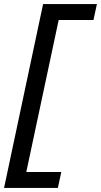

<svg xmlns="http://www.w3.org/2000/svg" viewBox="-63 -720 499 949"><path d="M-43 209 150 -700H416L399 -621H227L67 130H240L223 209Z"/></svg>

Font: Red Hat Display Medium
Style: Italic
Weight: 500
Italic angle: -12°
Designer: Pentagram, MCKL
Foundry: Pentagram, MCKL
Version: Version 1.023; ttfautohint (v1.8.3)